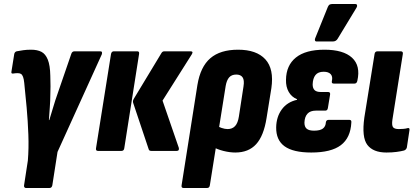

<svg xmlns="http://www.w3.org/2000/svg" viewBox="-20 -753 2085 958"><path d="M109 185Q105 185 102 181.5Q99 178 100 172L119 48Q124 -13 121.5 -81Q119 -149 113 -216Q107 -283 101 -339Q99 -359 95 -369.5Q91 -380 85 -384Q79 -388 68 -388Q63 -388 56.5 -387.5Q50 -387 45 -386Q35 -385 37 -395L51 -483Q53 -494 63 -497Q79 -500 96 -502.5Q113 -505 135 -505Q166 -505 186.5 -494.5Q207 -484 218.5 -455.5Q230 -427 231 -375Q232 -349 232 -322.5Q232 -296 231 -276Q231 -253 228.5 -217.5Q226 -182 224 -154H226Q232 -172 239.5 -198.5Q247 -225 256 -252.5Q265 -280 273 -302L336 -485Q340 -497 352 -497H480Q487 -497 488.5 -493Q490 -489 488 -482L267 5L241 172Q238 185 227 185Z M735 0Q724 0 722 -8L645 -238Q641 -248 647 -259L786 -489Q791 -497 800 -497H931Q946 -497 937 -482L791 -251L872 -16Q874 -9 871.5 -4.5Q869 0 862 0ZM469 0Q457 0 459 -13L534 -484Q537 -497 548 -497H665Q676 -497 674 -484L600 -13Q598 0 586 0Z M896 185Q884 185 886 172L965 -329Q980 -420 1029.5 -462.5Q1079 -505 1168 -505Q1260 -505 1304 -457Q1348 -409 1334 -313L1310 -164Q1296 -75 1258 -33.5Q1220 8 1154 8Q1126 8 1094.5 0Q1063 -8 1041 -21L1057 -128Q1070 -120 1086 -114.5Q1102 -109 1116 -109Q1139 -109 1153 -124Q1167 -139 1172 -172L1195 -322Q1200 -353 1190.5 -367Q1181 -381 1159 -381Q1136 -381 1123.5 -367Q1111 -353 1106 -324L1027 172Q1025 185 1013 185Z M1533 8Q1443 8 1400 -23Q1357 -54 1358 -118Q1359 -170 1386 -207Q1413 -244 1462 -255V-258Q1435 -269 1420.5 -294.5Q1406 -320 1407 -355Q1408 -427 1456.5 -466Q1505 -505 1599 -505Q1693 -505 1736.5 -465Q1780 -425 1763 -350Q1760 -336 1749 -336H1645Q1633 -336 1636 -349Q1641 -371 1630 -383Q1619 -395 1595 -395Q1567 -395 1554 -378.5Q1541 -362 1540 -332Q1540 -313 1549.5 -303.5Q1559 -294 1580 -294H1617Q1629 -294 1627 -281L1616 -214Q1614 -201 1603 -201H1556Q1528 -201 1514 -185.5Q1500 -170 1499 -141Q1499 -120 1510.5 -110.5Q1522 -101 1547 -101Q1577 -101 1591 -111.5Q1605 -122 1606 -143Q1608 -155 1620 -155H1723Q1735 -155 1733 -141Q1729 -65 1680.5 -28.5Q1632 8 1533 8ZM1560 -546Q1553 -546 1551.5 -551.5Q1550 -557 1553 -563L1616 -719Q1620 -728 1625.5 -730.5Q1631 -733 1638 -733H1752Q1760 -733 1761.5 -727.5Q1763 -722 1759 -715L1665 -560Q1657 -546 1640 -546Z M1908 8Q1842 8 1813 -30Q1784 -68 1798 -167L1849 -484Q1851 -497 1864 -497H1979Q1992 -497 1990 -484L1938 -156Q1934 -128 1941 -118.5Q1948 -109 1970 -109Q1981 -109 1993 -110Q2005 -111 2015 -114Q2025 -116 2023 -103L2010 -17Q2007 -6 1996 -2Q1981 2 1958.5 5Q1936 8 1908 8Z"/></svg>

Font: Sofia Sans Condensed Black
Style: Italic
Weight: 900
Italic angle: -9°
Version: Version 4.100